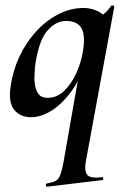

<svg xmlns="http://www.w3.org/2000/svg" viewBox="-20 -429 461 724"><path d="M158 275Q154 275 153 269.5Q152 264 156 263Q179 259 190 253Q201 247 207 231.5Q213 216 219 185L282 -174L303 -191Q281 -127 246.5 -81Q212 -35 173 -11Q134 13 97 13Q57 13 34 -14.5Q11 -42 20 -103Q28 -161 52.5 -214Q77 -267 114.5 -308.5Q152 -350 198.5 -374.5Q245 -399 296 -399Q316 -399 337.5 -391.5Q359 -384 374.5 -367.5Q390 -351 392 -324L331 -357Q348 -359 367 -373Q386 -387 399 -407Q401 -410 406.5 -408Q412 -406 411 -404L304 178Q297 215 309 230Q321 245 364 239Q367 237 369 243Q371 249 366 250ZM159 -60Q194 -60 221 -85.5Q248 -111 266.5 -150.5Q285 -190 292 -232Q303 -292 288 -321Q273 -350 229 -350Q190 -350 157.5 -312Q125 -274 112 -177Q111 -163 110 -143.5Q109 -124 112.5 -105Q116 -86 126.5 -73Q137 -60 159 -60Z"/></svg>

Font: Cormorant Infant Light
Style: Bold Italic
Weight: 700
Italic angle: -10°
Version: Version 4.001